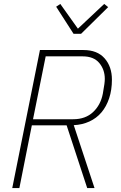

<svg xmlns="http://www.w3.org/2000/svg" viewBox="-20 -951 610 971"><path d="M78 0H42L182 -698H402Q472 -698 509 -656Q546 -614 546 -548Q546 -496 532 -454Q518 -412 493 -382.5Q468 -353 432 -336.5Q396 -320 353 -318L458 0H421L317 -317H141ZM350 -348Q412 -348 450.5 -384Q489 -420 500 -477Q506 -510 508 -526Q510 -542 510 -552Q510 -599 482 -632.5Q454 -666 398 -666H211L147 -348ZM352 -780 264 -917 285 -931 374 -806 507 -931 527 -915 390 -780Z"/></svg>

Font: IBM Plex Sans Cond ExtLt
Style: Italic
Weight: 200
Width: 3
Italic angle: -11°
Designer: Mike Abbink, Paul van der Laan, Pieter van Rosmalen
Foundry: Bold Monday
Version: Version 1.3